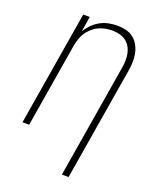

<svg xmlns="http://www.w3.org/2000/svg" viewBox="-171 -842 943 1157"><g transform="rotate(20 300.0 -264.0)"><path d="M370 215 491 -516Q495 -539 495.5 -562.5Q496 -586 491 -608.5Q486 -631 474.5 -650Q463 -669 445 -681.5Q427 -694 404.5 -699.5Q382 -705 359 -705Q337 -705 314.5 -700.5Q292 -696 271 -686Q250 -676 232 -659.5Q214 -643 201.5 -623.5Q189 -604 182 -582Q175 -560 171 -538L82 0H39L161 -735H203L187 -637Q202 -662 223 -683Q244 -704 269.5 -718Q295 -732 323 -737.5Q351 -743 378 -743Q406 -743 433.5 -736.5Q461 -730 482 -713.5Q503 -697 516 -673Q529 -649 534.5 -622Q540 -595 539 -566.5Q538 -538 533 -509L413 215Z"/></g></svg>

Font: Iosevka SS04 XLt Ex Obl
Style: Regular
Weight: 200
Width: 7
Italic angle: -9°
Monospace: yes
Designer: Belleve Invis
Foundry: Belleve Invis
Version: Version 19.0.0; ttfautohint (v1.8.4)